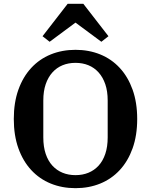

<svg xmlns="http://www.w3.org/2000/svg" viewBox="-20 -970 788 1002"><path d="M374 -56Q411 -56 441.5 -68.5Q472 -81 494.5 -105.5Q517 -130 529.5 -167Q542 -204 542 -253V-445Q542 -494 529.5 -530.5Q517 -567 494.5 -592Q472 -617 441.5 -629.5Q411 -642 374 -642Q337 -642 306.5 -629.5Q276 -617 253.5 -592Q231 -567 218.5 -530.5Q206 -494 206 -445V-253Q206 -204 218.5 -167Q231 -130 253.5 -105.5Q276 -81 306.5 -68.5Q337 -56 374 -56ZM374 12Q304 12 245 -12Q186 -36 143 -82.5Q100 -129 76 -196Q52 -263 52 -349Q52 -435 76 -502Q100 -569 143 -615.5Q186 -662 245 -686Q304 -710 374 -710Q444 -710 503 -686Q562 -662 605 -615.5Q648 -569 672 -502Q696 -435 696 -349Q696 -263 672 -196Q648 -129 605 -82.5Q562 -36 503 -12Q444 12 374 12ZM202 -781 333 -950H415L546 -781L509 -752L374 -852L239 -752Z"/></svg>

Font: IBM Plex Serif SemiBold
Style: Regular
Weight: 600
Designer: Mike Abbink, Paul van der Laan, Pieter van Rosmalen
Foundry: Bold Monday
Version: Version 2.5